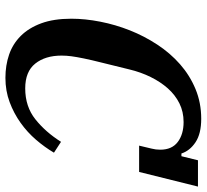

<svg xmlns="http://www.w3.org/2000/svg" viewBox="-47 -703 762 708"><g transform="rotate(90 334.0 -349.0)"><path d="M267 12Q221 12 181.5 -1.5Q142 -15 112.5 -44.5Q83 -74 66 -120Q49 -166 49 -231Q49 -282 60 -338Q71 -394 92 -447Q113 -500 144.5 -548Q176 -596 217 -632Q258 -668 308.5 -689Q359 -710 418 -710Q473 -710 504.5 -689Q536 -668 546 -637H556L571 -698H668L614 -481H517L528 -527Q532 -542 532 -559Q532 -602 503.5 -623.5Q475 -645 430 -645Q392 -645 361 -629.5Q330 -614 306 -587Q282 -560 264 -523.5Q246 -487 236 -445Q221 -383 211 -343.5Q201 -304 195.5 -277Q190 -250 187.5 -231.5Q185 -213 185 -195Q185 -135 214.5 -98Q244 -61 306 -61Q373 -61 420 -98.5Q467 -136 503 -193L543 -167Q523 -133 495.5 -101Q468 -69 433 -44Q398 -19 356.5 -3.5Q315 12 267 12Z"/></g></svg>

Font: IBM Plex Serif SmBld
Style: Italic
Weight: 600
Italic angle: -14°
Designer: Mike Abbink, Paul van der Laan, Pieter van Rosmalen
Foundry: Bold Monday
Version: Version 3.001